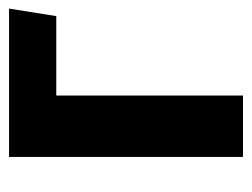

<svg xmlns="http://www.w3.org/2000/svg" viewBox="-88 -482 570 435"><g transform="rotate(-90 197.5 -265.0)"><path d="M59 0V-530H395L378 -423H198V0Z"/></g></svg>

Font: Fira Sans Condensed SemiBold
Style: Regular
Weight: 600
Width: 3
Designer: bBox Type GmbH & Carrois Corporate GbR & Edenspiekermann AG
Foundry: bBox Type GmbH & Carrois Corporate GbR & Edenspiekermann AG
Version: Version 4.301